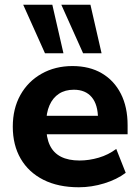

<svg xmlns="http://www.w3.org/2000/svg" viewBox="-20 -780 589 811"><path d="M313 11Q226 11 163.5 -20.5Q101 -52 67.5 -109.5Q34 -167 34 -245Q34 -321 66 -378.5Q98 -436 155.5 -468.5Q213 -501 286 -501Q358 -501 410 -470.5Q462 -440 490.5 -384Q519 -328 519 -251V-213H158V-291H410L394 -277Q394 -338 367.5 -369.5Q341 -401 292 -401Q255 -401 229 -384Q203 -367 189 -335Q175 -303 175 -258V-250Q175 -199 190.5 -166.5Q206 -134 237.5 -118Q269 -102 316 -102Q356 -102 397 -114Q438 -126 471 -151L511 -50Q474 -22 420.5 -5.5Q367 11 313 11ZM331 -555 239 -760H362L409 -555ZM170 -555 78 -760H201L248 -555Z"/></svg>

Font: Nunito Sans 12pt ExtraLight 12pt ExtraBold
Style: Regular
Weight: 800
Version: Version 3.101;gftools[0.9.27]